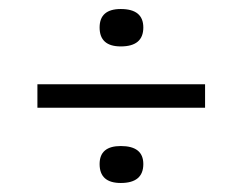

<svg xmlns="http://www.w3.org/2000/svg" viewBox="-20 -506 538 426"><path d="M248 -403Q201 -403 201 -445Q201 -486 248 -486Q298 -486 298 -445Q298 -403 248 -403ZM63 -267V-319H435V-267ZM248 -100Q201 -100 201 -142Q201 -182 248 -182Q298 -182 298 -142Q298 -100 248 -100Z"/></svg>

Font: Bricolage Grotesque 12pt ExtraLight
Style: Regular
Weight: 200
Designer: Mathieu Triay
Foundry: Atelier Triay
Version: Version 1.001; ttfautohint (v1.8.4.7-5d5b);gftools[0.9.33.de